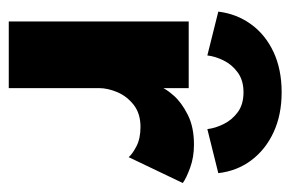

<svg xmlns="http://www.w3.org/2000/svg" viewBox="-132 -530 662 438"><g transform="rotate(90 199.0 -311.0)"><path d="M181 0H29V-410.5H181V-347H178.5Q182.5 -358.5 198 -376.2Q213.5 -394 241.5 -408.2Q269.5 -422.5 310 -422.5Q338.5 -422.5 362.5 -413.8Q386.5 -405 397.5 -397L338.5 -273.5Q331.5 -282 313.8 -291.2Q296 -300.5 269.5 -300.5Q239 -300.5 219.2 -285Q199.5 -269.5 190.2 -247.5Q181 -225.5 181 -206ZM106.5 -453 6.5 -478Q11.5 -519.5 35 -552.2Q58.5 -585 98.2 -603.8Q138 -622.5 190.5 -622.5Q242 -622.5 281.5 -604.2Q321 -586 345.5 -553.5Q370 -521 375 -478L274.5 -453Q272.5 -471 263 -490.2Q253.5 -509.5 235.8 -522.5Q218 -535.5 190.5 -535.5Q163.5 -535.5 145.5 -522.5Q127.5 -509.5 118 -490.2Q108.5 -471 106.5 -453Z"/></g></svg>

Font: League Spartan Thin
Style: Bold
Weight: 700
Version: Version 2.002